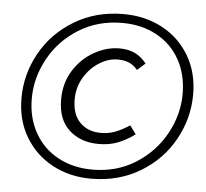

<svg xmlns="http://www.w3.org/2000/svg" viewBox="-52 -772 900 839"><g transform="rotate(5 398.0 -352.5)"><path d="M44 -313Q44 -417 95.5 -510Q147 -603 241.5 -660Q336 -717 457 -717Q551 -717 626.5 -677Q702 -637 746 -563.5Q790 -490 790 -393Q790 -289 738.5 -195.5Q687 -102 592.5 -45Q498 12 376 12Q283 12 207.5 -28.5Q132 -69 88 -142.5Q44 -216 44 -313ZM744 -391Q744 -477 707.5 -542Q671 -607 605 -642.5Q539 -678 455 -678Q348 -678 264.5 -626Q181 -574 135 -490Q89 -406 89 -315Q89 -230 126 -164.5Q163 -99 229 -63.5Q295 -28 379 -28Q486 -28 569 -80.5Q652 -133 698 -217Q744 -301 744 -391ZM217 -322Q217 -394 252 -449.5Q287 -505 341.5 -535.5Q396 -566 452 -566Q492 -566 520.5 -552Q549 -538 571 -510L536 -479Q518 -500 497.5 -508.5Q477 -517 449 -517Q408 -517 368 -492Q328 -467 302 -423.5Q276 -380 276 -327Q276 -261 311 -226Q346 -191 402 -191Q436 -191 465 -202Q494 -213 528 -235L555 -198Q515 -169 478.5 -155.5Q442 -142 397 -142Q318 -142 267.5 -188Q217 -234 217 -322Z"/></g></svg>

Font: Nebula Sans Book
Style: Regular
Weight: 400
Italic angle: -9°
Designer: Paul D. Hunt for Adobe (as Source Sans)
Foundry: Nebula Entertainment & Broadcasting LLC
Version: Version 1.010